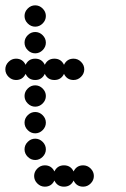

<svg xmlns="http://www.w3.org/2000/svg" viewBox="-20 -700 472 720"><path d="M148 -80Q173 -80 184 -57Q195 -80 220 -80Q245 -80 256 -57Q267 -80 292 -80Q308 -80 320 -68Q332 -56 332 -40Q332 -24 320 -12Q308 0 292 0Q267 0 256 -23Q245 0 220 0Q195 0 184 -23Q173 0 148 0Q132 0 120 -12Q108 -24 108 -40Q108 -56 120 -68Q132 -80 148 -80ZM84 -112Q72 -124 72 -140Q72 -156 84 -168Q96 -180 112 -180Q128 -180 140 -168Q152 -156 152 -140Q152 -124 140 -112Q128 -100 112 -100Q96 -100 84 -112ZM84 -212Q72 -224 72 -240Q72 -256 84 -268Q96 -280 112 -280Q128 -280 140 -268Q152 -256 152 -240Q152 -224 140 -212Q128 -200 112 -200Q96 -200 84 -212ZM84 -312Q72 -324 72 -340Q72 -356 84 -368Q96 -380 112 -380Q128 -380 140 -368Q152 -356 152 -340Q152 -324 140 -312Q128 -300 112 -300Q96 -300 84 -312ZM40 -480Q65 -480 76 -457Q87 -480 112 -480Q137 -480 148 -457Q159 -480 184 -480Q209 -480 220 -457Q231 -480 256 -480Q272 -480 284 -468Q296 -456 296 -440Q296 -424 284 -412Q272 -400 256 -400Q231 -400 220 -423Q209 -400 184 -400Q159 -400 148 -423Q137 -400 112 -400Q87 -400 76 -423Q65 -400 40 -400Q24 -400 12 -412Q0 -424 0 -440Q0 -456 12 -468Q24 -480 40 -480ZM84 -512Q72 -524 72 -540Q72 -556 84 -568Q96 -580 112 -580Q128 -580 140 -568Q152 -556 152 -540Q152 -524 140 -512Q128 -500 112 -500Q96 -500 84 -512ZM84 -612Q72 -624 72 -640Q72 -656 84 -668Q96 -680 112 -680Q128 -680 140 -668Q152 -656 152 -640Q152 -624 140 -612Q128 -600 112 -600Q96 -600 84 -612Z"/></svg>

Font: Dotrice Condensed
Style: Regular
Weight: 400
Width: 2
Monospace: yes
Designer: Paul Flo Williams
Foundry: His Deeds Are Dust
Version: Version 1.001